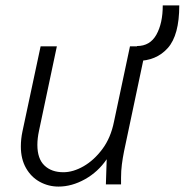

<svg xmlns="http://www.w3.org/2000/svg" viewBox="-20 -681 682 709"><path d="M57 -140Q57 -168 63 -196L130 -510H190L124 -198Q118 -170 118 -146Q118 -95 144 -70Q170 -45 214 -45Q250 -45 288.5 -67Q327 -89 358 -130.5Q389 -172 401 -232L460 -510H520L438 -122Q433 -97 430 -73.5Q427 -50 427 -25V0H371L374 -93Q342 -46 293.5 -19Q245 8 196 8Q159 8 127 -9.5Q95 -27 76 -60.5Q57 -94 57 -140ZM486 -511Q534 -511 557.5 -553Q581 -595 581 -661H642Q642 -551 599.5 -503.5Q557 -456 486 -456Z"/></svg>

Font: Radio Canada Light
Style: Italic
Weight: 300
Italic angle: -12°
Designer: Charles Daoud, Etienne Aubert Bonn, Alexandre Saumier Demers, Jacques Le Bailly
Foundry: Radio-Canada
Version: Version 2.104; ttfautohint (v1.8.4.7-5d5b);gftools[0.9.28.de